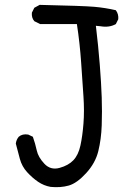

<svg xmlns="http://www.w3.org/2000/svg" viewBox="-20 -747 540 789"><path d="M188 21Q160 16 136.5 0Q113 -16 91.5 -39.5Q70 -63 61.5 -94.5Q53 -126 45 -157Q47 -173 57 -185Q72 -198 96 -194L115 -185Q125 -157 131 -129Q137 -101 162.5 -74Q188 -47 224.5 -57Q261 -67 281.5 -88.5Q302 -110 310.5 -149Q319 -188 323 -239.5Q327 -291 323 -350Q319 -409 313.5 -489.5Q308 -570 296 -648H145L121 -660Q109 -674 111 -695L121 -715L143 -727Q323 -723 368 -719Q413 -715 456 -705Q468 -689 466 -668L456 -648Q429 -633 394 -639L374 -641Q384 -558 390 -481.5Q396 -405 398 -347Q400 -289 398 -232Q396 -175 384 -126Q372 -77 334 -35.5Q296 6 262.5 15.5Q229 25 188 21Z"/></svg>

Font: Kosefont JP
Style: Regular
Weight: 400
Designer: Nozomi Seto 瀬戸のぞみ
Version: Version 3.00;June 19, 2020